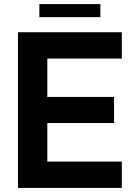

<svg xmlns="http://www.w3.org/2000/svg" viewBox="-20 -921 661 941"><path d="M68 0H577V-129H212V-318H539V-446H212V-634H577V-763H68ZM173 -837H472V-901H173Z"/></svg>

Font: Swile Sans
Style: Bold
Weight: 700
Designer: Lord
Foundry: Lord
Version: Version 1.477;FEAKit 1.0